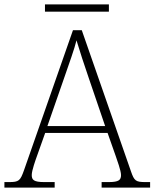

<svg xmlns="http://www.w3.org/2000/svg" viewBox="-23 -851 701 871"><path d="M181 -798H471V-831H181ZM-3 0H225V-25H178C130 -25 121 -35 121 -57C121 -78 139 -127 145 -144L182 -248H465L502 -143C508 -125 526 -77 526 -57C526 -35 517 -25 470 -25H438V0H658V-25H638C593 -25 586 -30 571 -74L348 -714H308L86 -79C69 -31 63 -25 18 -25H-3ZM192 -279 271 -506C288 -555 316 -633 324 -668C337 -624 361 -551 380 -496L454 -279Z"/></svg>

Font: Noto Serif Georgian ExtraLight
Style: Regular
Weight: 200
Designer: Monotype Design Team, Akaki Razmadze
Foundry: Google LLC
Version: Version 2.003